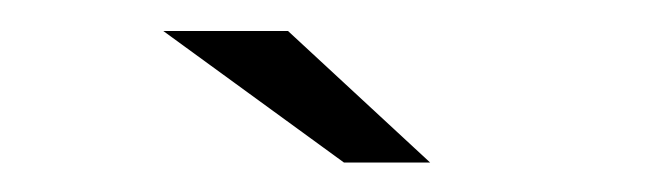

<svg xmlns="http://www.w3.org/2000/svg" viewBox="-20 -718 444 127"><path d="M207.5 -610.5H264.5L170.5 -697.5H88Z"/></svg>

Font: Anybody Expanded
Style: Regular
Weight: 400
Width: 7
Version: Version 1.113;gftools[0.9.25]